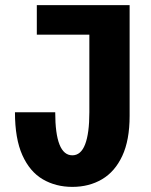

<svg xmlns="http://www.w3.org/2000/svg" viewBox="-20 -720 590 751"><path d="M263 11Q198 11 147.2 -18.8Q96.5 -48.5 67.5 -113Q38.5 -177.5 38.5 -281H196Q196 -112.5 263 -112.5Q296.5 -112.5 313 -155.5Q329.5 -198.5 329.5 -281V-584.5H124V-700H487V-267Q487 -171.5 458.2 -110Q429.5 -48.5 379 -18.8Q328.5 11 263 11Z"/></svg>

Font: Trispace SemiCondensed
Style: Bold
Weight: 700
Width: 4
Designer: Tyler Finck
Foundry: Etcetera Type Company
Version: Version 1.210; ttfautohint (v1.8.3)